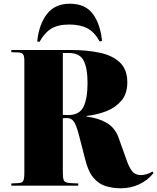

<svg xmlns="http://www.w3.org/2000/svg" viewBox="-20 -999 846 1033"><path d="M631 14Q586 14 548 2Q510 -10 482 -43.5Q454 -77 438 -143L404 -275Q390 -328 376.5 -346Q363 -364 341 -364Q333 -364 327 -363.5Q321 -363 318 -363V-66Q318 -41 323.5 -28.5Q329 -16 356 -14L401 -12V0H41V-12L80 -14Q99 -15 105 -26Q111 -37 111 -69V-672Q111 -697 104.5 -706.5Q98 -716 76 -717L41 -718V-730H360Q449 -730 518 -715Q587 -700 626 -662Q665 -624 665 -556Q665 -494 632.5 -456.5Q600 -419 550 -400Q500 -381 445 -375V-372Q510 -364 554 -338Q598 -312 617 -261L665 -127Q680 -88 696 -72.5Q712 -57 739 -57Q753 -57 770.5 -62.5Q788 -68 800 -76L806 -68Q775 -29 729 -7.5Q683 14 631 14ZM347 -380Q407 -380 429 -424Q451 -468 451 -554Q451 -632 430 -673Q409 -714 350 -714H318V-381Q327 -381 334.5 -380.5Q342 -380 347 -380ZM356 -979Q439 -979 479.5 -924Q520 -869 529 -779L516 -776Q489 -826 450.5 -846.5Q412 -867 352 -867Q291 -867 254.5 -844Q218 -821 193 -774L180 -776Q190 -869 233 -924Q276 -979 356 -979Z"/></svg>

Font: Literata 72pt ExtraBold
Style: Regular
Weight: 800
Designer: Latin by Veronika Burian and Jose Scaglione. Greek by Irene Vlachou. Cyrillic by Vera Evstafieva.
Foundry: TypeTogether
Version: Version 3.002